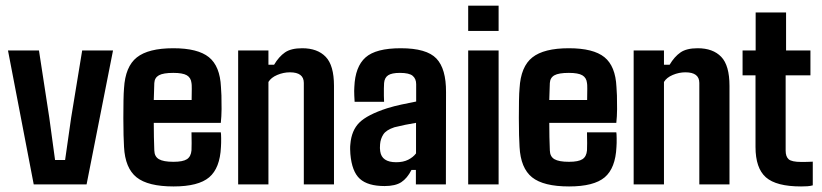

<svg xmlns="http://www.w3.org/2000/svg" viewBox="-20 -654 2916 681"><path d="M287.1 0H99.6L8.3 -475.1H118.2L154.8 -236.8L175.3 -86.4H210.9L232.4 -236.8L271.5 -475.1H380.9Z M595.7 7.3Q504.9 7.3 464.4 -25.1Q423.8 -57.6 419.9 -132.8Q418.9 -146.5 418.2 -174.6Q417.5 -202.6 417.5 -235.4Q417.5 -268.1 418 -296.9Q418.5 -325.7 419.9 -340.8Q424.3 -418 465.3 -450.4Q506.3 -482.9 594.7 -482.9Q681.6 -482.9 720.9 -451.2Q760.3 -419.4 763.7 -345.7Q764.6 -337.4 765.4 -315.4Q766.1 -293.5 765.9 -267.1Q765.6 -240.7 763.2 -218.3H525.4Q525.4 -192.4 525.9 -167.7Q526.4 -143.1 527.3 -120.6Q527.8 -98.6 543.7 -89.4Q559.6 -80.1 595.2 -80.1Q628.9 -80.1 643.1 -89.4Q657.2 -98.6 659.2 -120.6Q660.2 -140.1 659.2 -184.6H763.2Q764.2 -180.7 764.4 -163.3Q764.6 -146 763.7 -132.8Q760.3 -57.6 721.9 -25.1Q683.6 7.3 595.7 7.3ZM525.4 -299.3H659.7Q660.2 -320.8 660.2 -338.4Q660.2 -356 659.2 -359.4Q657.2 -378.4 642.6 -387Q627.9 -395.5 594.7 -395.5Q559.1 -395.5 543.7 -387Q528.3 -378.4 527.3 -359.4Q526.9 -345.2 526.4 -330.1Q525.9 -314.9 525.4 -299.3Z M932.1 0H824.7V-475.1H932.1V-424.3H952.1Q969.2 -453.1 990.7 -468Q1012.2 -482.9 1051.8 -482.9Q1106 -482.9 1135.3 -452.4Q1164.6 -421.9 1164.6 -349.6V0H1057.6V-359.9Q1057.6 -397.5 1008.3 -397.5Q985.4 -397.5 963.4 -388.2Q941.4 -378.9 932.1 -363.3Z M1344.2 5.9Q1284.7 5.9 1256.3 -19.8Q1228 -45.4 1222.7 -107.9Q1222.2 -114.7 1221.9 -125Q1221.7 -135.3 1222.7 -142.6Q1226.6 -191.4 1254.6 -219.2Q1282.7 -247.1 1353 -270Q1378.4 -277.8 1403.8 -283.2Q1429.2 -288.6 1456.1 -293.9V-355.5Q1456.1 -374.5 1443.8 -385Q1431.6 -395.5 1398.4 -395.5Q1369.6 -395.5 1356.7 -387Q1343.8 -378.4 1342.3 -359.4Q1341.8 -354 1341.6 -340.6Q1341.3 -327.1 1341.6 -313.7Q1341.8 -300.3 1342.3 -293H1237.8Q1237.3 -296.9 1236.6 -314.9Q1235.8 -333 1236.8 -345.7Q1239.7 -417.5 1276.4 -450.2Q1313 -482.9 1401.4 -482.9Q1493.2 -482.9 1527.8 -446.5Q1562.5 -410.2 1562 -327.1L1561.5 0H1455.1V-51.3H1439.5Q1424.3 -21.5 1403.3 -7.8Q1382.3 5.9 1344.2 5.9ZM1385.3 -78.6Q1410.2 -78.6 1427.7 -87.4Q1445.3 -96.2 1455.6 -109.9V-218.3Q1436.5 -215.3 1417.7 -211.4Q1398.9 -207.5 1378.9 -202.6Q1349.6 -192.9 1339.6 -177.2Q1329.6 -161.6 1328.1 -142.6Q1326.7 -127.4 1328.6 -117.2Q1334 -78.6 1385.3 -78.6Z M1748.5 -544.4H1640.6V-633.8H1748.5ZM1748.5 0H1640.6V-475.1H1748.5Z M1998.5 7.3Q1907.7 7.3 1867.2 -25.1Q1826.7 -57.6 1822.8 -132.8Q1821.8 -146.5 1821 -174.6Q1820.3 -202.6 1820.3 -235.4Q1820.3 -268.1 1820.8 -296.9Q1821.3 -325.7 1822.8 -340.8Q1827.1 -418 1868.2 -450.4Q1909.2 -482.9 1997.6 -482.9Q2084.5 -482.9 2123.8 -451.2Q2163.1 -419.4 2166.5 -345.7Q2167.5 -337.4 2168.2 -315.4Q2168.9 -293.5 2168.7 -267.1Q2168.5 -240.7 2166 -218.3H1928.2Q1928.2 -192.4 1928.7 -167.7Q1929.2 -143.1 1930.2 -120.6Q1930.7 -98.6 1946.5 -89.4Q1962.4 -80.1 1998 -80.1Q2031.7 -80.1 2045.9 -89.4Q2060.1 -98.6 2062 -120.6Q2063 -140.1 2062 -184.6H2166Q2167 -180.7 2167.2 -163.3Q2167.5 -146 2166.5 -132.8Q2163.1 -57.6 2124.8 -25.1Q2086.4 7.3 1998.5 7.3ZM1928.2 -299.3H2062.5Q2063 -320.8 2063 -338.4Q2063 -356 2062 -359.4Q2060.1 -378.4 2045.4 -387Q2030.8 -395.5 1997.6 -395.5Q1961.9 -395.5 1946.5 -387Q1931.2 -378.4 1930.2 -359.4Q1929.7 -345.2 1929.2 -330.1Q1928.7 -314.9 1928.2 -299.3Z M2335 0H2227.5V-475.1H2335V-424.3H2355Q2372.1 -453.1 2393.6 -468Q2415 -482.9 2454.6 -482.9Q2508.8 -482.9 2538.1 -452.4Q2567.4 -421.9 2567.4 -349.6V0H2460.4V-359.9Q2460.4 -397.5 2411.1 -397.5Q2388.2 -397.5 2366.2 -388.2Q2344.2 -378.9 2335 -363.3Z M2821.3 7.3Q2733.4 7.3 2696.5 -25.1Q2659.7 -57.6 2659.7 -132.8V-386.7H2613.8V-475.1H2660.2V-609.9H2768.1V-475.1H2854.5V-386.7H2766.6V-119.6Q2766.6 -98.6 2777.3 -89.1Q2788.1 -79.6 2822.3 -79.6Q2833 -79.6 2842 -79.8Q2851.1 -80.1 2862.8 -80.6V3.4Q2854 5.9 2843.5 6.6Q2833 7.3 2821.3 7.3Z"/></svg>

Font: Agdasima
Style: Bold
Weight: 700
Width: 3
Designer: The DocRepair Project, Patric King
Foundry: Google
Version: Version 2.002